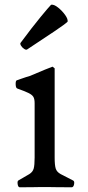

<svg xmlns="http://www.w3.org/2000/svg" viewBox="-20 -794 375 815"><path d="M152 0Q139 0 122.5 0.5Q106 1 64 1Q57 1 55 -12Q53 -25 58 -28Q90 -46 104.5 -55Q119 -64 123 -78.5Q127 -93 127 -125V-356Q127 -374 121.5 -383Q116 -392 100.5 -399.5Q85 -407 54 -418Q47 -420 46.5 -435.5Q46 -451 51 -453Q56 -455 68 -459Q80 -463 91.5 -467Q103 -471 108 -472Q153 -491 171 -498.5Q189 -506 203 -511L212 -504V-125Q212 -93 216.5 -78.5Q221 -64 237.5 -55Q254 -46 290 -28Q297 -25 294.5 -12Q292 1 284 1Q236 1 217.5 0.5Q199 0 184 0ZM95 -584Q91 -581 82.5 -586.5Q74 -592 69 -600.5Q64 -609 68 -613Q117 -679 152 -721.5Q187 -764 197 -774Q209 -776 226.5 -762Q244 -748 256.5 -730.5Q269 -713 267 -702Q257 -692 211 -661Q165 -630 95 -584Z"/></svg>

Font: Anvers
Style: Regular
Weight: 400
Designer: Ishtar van Looy
Version: Version 1.000